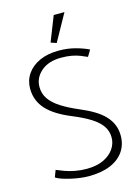

<svg xmlns="http://www.w3.org/2000/svg" viewBox="-133 -966 770 1054"><g transform="rotate(-15 252.0 -439.5)"><path d="M55 -29Q64 -22 85 -14.5Q106 -7 133.5 -0.5Q161 6 188.5 9.5Q216 13 237 13Q311 13 361.5 -8.5Q412 -30 438 -68.5Q464 -107 464 -157Q464 -191 452.5 -219Q441 -247 418.5 -271Q396 -295 362 -315.5Q328 -336 283 -355Q224 -380 183.5 -406Q143 -432 122.5 -462Q102 -492 102 -530Q102 -582 144 -618.5Q186 -655 258 -655Q293 -655 318.5 -650Q344 -645 364.5 -637Q385 -629 402 -621L424 -657Q394 -672 350 -684Q306 -696 256 -696Q192 -696 146 -675Q100 -654 75 -617.5Q50 -581 50 -535Q50 -499 62 -469Q74 -439 97 -414.5Q120 -390 154 -369Q188 -348 232 -330Q293 -305 333 -280Q373 -255 393 -226Q413 -197 413 -160Q413 -126 392.5 -96Q372 -66 333 -47.5Q294 -29 236 -29Q203 -29 171.5 -35Q140 -41 114 -50.5Q88 -60 70 -68ZM256 -739 341 -892H280L224 -750Z"/></g></svg>

Font: Catamaran Thin
Style: Regular
Weight: 100
Designer: Pria Ravichandran
Version: Version 2.000